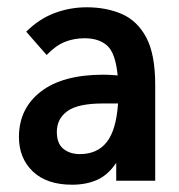

<svg xmlns="http://www.w3.org/2000/svg" viewBox="-20 -496 490 527"><path d="M178 11Q108 11 70 -25.5Q32 -62 32 -120Q32 -198 92 -244.5Q152 -291 264 -291Q281 -291 303 -289Q297 -350 274.5 -370.5Q252 -391 212 -391Q183 -391 158 -381Q133 -371 108 -345L52 -409Q87 -444 129.5 -460Q172 -476 218 -476Q272 -476 314.5 -457.5Q357 -439 381.5 -393Q406 -347 406 -263V0H299V-49Q276 -15 246 -2Q216 11 178 11ZM136 -134Q136 -102 154 -87.5Q172 -73 199 -73Q247 -73 273 -106Q299 -139 304 -212Q293 -212 282.5 -212Q272 -212 263 -212Q194 -212 165 -191Q136 -170 136 -134Z"/></svg>

Font: Inconsolata SemiCondensed Bold
Style: Regular
Weight: 700
Width: 4
Monospace: yes
Designer: Raph Levien, Cyreal, Brenton Simpson
Foundry: Raph Levien, Cyreal, Google
Version: Version 3.001; ttfautohint (v1.8.2.53-6de2)